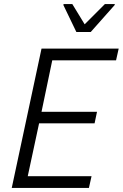

<svg xmlns="http://www.w3.org/2000/svg" viewBox="-20 -928 606 948"><path d="M38 0 185 -688H566L553 -630H238L185 -376H459L447 -319H173L117 -58H432L419 0ZM357 -770 293 -903 294 -908H337L398 -808L498 -908H547L546 -903L428 -770Z"/></svg>

Font: Saira Semi Condensed Light
Style: Italic
Weight: 300
Width: 4
Italic angle: -12°
Designer: Hector Gatti with collaboration of the Omnibus-Type team
Foundry: Omnibus-Type
Version: Version 1.001; ttfautohint (v1.8)